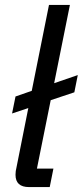

<svg xmlns="http://www.w3.org/2000/svg" viewBox="-20 -760 336 780"><path d="M182 0H98Q43 0 43 -50Q43 -58 44 -65Q45 -72 47 -80L95 -321L29 -299L43 -368L109 -391L179 -740H264L200 -422L296 -455L282 -385L186 -353L130 -75H197Z"/></svg>

Font: IBM Plex Sans Cond Text
Style: Italic
Weight: 450
Width: 3
Italic angle: -11°
Designer: Mike Abbink, Paul van der Laan, Pieter van Rosmalen
Foundry: Bold Monday
Version: Version 1.3